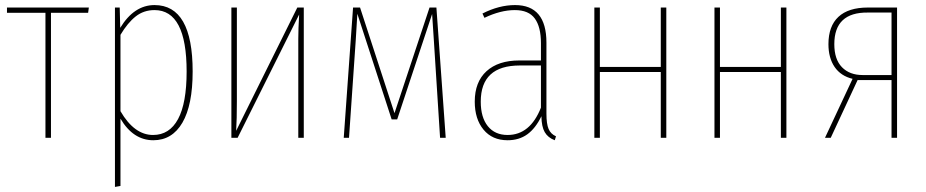

<svg xmlns="http://www.w3.org/2000/svg" viewBox="-20 -549 3689 765"><path d="M334 -519 331.1 -498H183.1V0H161.1V-498H7.8V-519Z M595.7 -528.8Q747.6 -528.8 747.6 -264.2Q747.6 -130.4 706.8 -60.3Q666 9.8 590.8 9.8Q510.7 9.8 460 -76.2V191.9L438 195.8V-519H457L459 -438Q514.2 -528.8 595.7 -528.8ZM589.8 -11.2Q655.3 -11.2 689.5 -74.7Q723.6 -138.2 723.6 -264.2Q723.6 -508.8 595.7 -508.8Q552.7 -508.8 520.8 -483.6Q488.8 -458.5 460 -410.2V-106Q515.1 -11.2 589.8 -11.2Z M1190.4 -519V0H1168.5V-394Q1168.5 -433.1 1171.9 -491.2L926.8 0H901.9V-519H923.8V-146Q923.8 -72.8 920.9 -27.8L1164.6 -519Z M1718.8 -519 1755.9 0H1733.4L1708.5 -390.1L1701.7 -493.2L1562.5 -73.2H1540.5L1403.8 -494.1Q1398.9 -418.5 1397.5 -390.1L1370.6 0H1349.6L1386.7 -519H1414.6L1551.8 -98.1L1691.4 -519Z M2157.2 -96.2Q2157.2 -55.2 2165.8 -35.2Q2174.3 -15.1 2195.3 -5.9L2190.4 9.8Q2163.1 -0.5 2150.4 -22.5Q2137.7 -44.4 2137.2 -85.9Q2113.8 -37.6 2081.1 -13.9Q2048.3 9.8 2002.4 9.8Q1941.4 9.8 1906.5 -32.5Q1871.6 -74.7 1871.6 -144Q1871.6 -222.7 1918.5 -265.4Q1965.3 -308.1 2049.3 -308.1H2135.3V-377Q2135.3 -441.9 2110.8 -475.3Q2086.4 -508.8 2031.2 -508.8Q1974.6 -508.8 1910.2 -478L1902.3 -495.1Q1968.3 -528.8 2032.2 -528.8Q2157.2 -528.8 2157.2 -378.9ZM2002.4 -11.2Q2092.3 -11.2 2135.3 -120.1V-288.1H2051.3Q1895.5 -288.1 1895.5 -144Q1895.5 -81.1 1923.8 -46.1Q1952.1 -11.2 2002.4 -11.2Z M2612.8 0V-262.2H2370.1V0H2348.1V-519H2370.1V-282.2H2612.8V-519H2634.8V0Z M3091.3 0V-262.2H2848.6V0H2826.7V-519H2848.6V-282.2H3091.3V-519H3113.3V0Z M3438 -519H3554.2V0H3532.2V-230H3397L3290 0H3267.1L3377 -234.9Q3330.1 -246.1 3305.4 -282.2Q3280.8 -318.4 3280.8 -373Q3280.8 -444.8 3320.6 -481.9Q3360.4 -519 3438 -519ZM3417 -250H3532.2V-499H3438Q3304.2 -500.5 3304.2 -373Q3304.2 -312.5 3334.7 -281.2Q3365.2 -250 3417 -250Z"/></svg>

Font: Fira Sans Compressed Thin
Style: Regular
Weight: 100
Width: 1
Designer: Carrois Corporate & Edenspiekermann AG
Foundry: Carrois Corporate GbR & Edenspiekermann AG
Version: Version 4.203;PS 004.203;hotconv 1.0.88;makeotf.lib2.5.64775